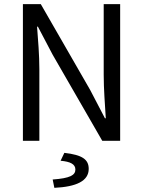

<svg xmlns="http://www.w3.org/2000/svg" viewBox="-20 -676 687 922"><path d="M90 0H169V-343C169 -412 163 -482 158 -548H162L233 -413L471 0H557V-656H478V-317C478 -248 484 -174 488 -108H484L413 -244L176 -656H90ZM241 226C347 221 406 193 406 135C406 90 376 68 289 58L271 96C317 100 342 112 342 138C342 165 317 180 233 186Z"/></svg>

Font: Giro Sans Regular
Style: Regular
Weight: 400
Designer: Paul D. Hunt
Foundry: Adobe Systems Incorporated
Version: Version 1.000;PS 1.0;hotconv 1.0.88;makeotf.lib2.5.647800